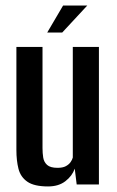

<svg xmlns="http://www.w3.org/2000/svg" viewBox="-20 -664 420 691"><path d="M153 7Q103 7 78.5 -10Q54 -27 46.5 -56.5Q39 -86 39 -124V-495H133V-131Q133 -113 135.5 -97Q138 -81 149.5 -70.5Q161 -60 187 -60Q206 -60 217 -66Q228 -72 234 -80.5Q240 -89 242 -97V-495H336V0H256L249 -57Q240 -31 215.5 -12Q191 7 153 7ZM150 -547 207 -644H294L204 -547Z"/></svg>

Font: Alumni Sans SemiBold
Style: Regular
Weight: 600
Designer: Robert E. Leuschke
Foundry: Robert E. Leuschke
Version: Version 1.018